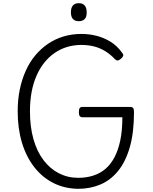

<svg xmlns="http://www.w3.org/2000/svg" viewBox="-20 -1166 958 1205"><path d="M471 19Q386 18 316 -17Q246 -52 195.5 -116.5Q145 -181 118 -270Q91 -359 91 -468Q91 -540 104 -603.5Q117 -667 141.5 -721.5Q166 -776 201 -818Q236 -860 280.5 -890.5Q325 -921 378 -937Q431 -953 491 -953Q539 -953 585 -941.5Q631 -930 673 -904.5Q715 -879 747 -834Q756 -823 753 -815Q750 -807 740 -798Q727 -787 718.5 -786.5Q710 -786 701 -795Q674 -824 641 -844.5Q608 -865 570.5 -874.5Q533 -884 491 -884Q444 -884 402 -871.5Q360 -859 323.5 -834Q287 -809 258.5 -773.5Q230 -738 209.5 -691.5Q189 -645 178.5 -589Q168 -533 168 -468Q168 -370 190 -292.5Q212 -215 253 -161Q294 -107 349.5 -78.5Q405 -50 471 -50Q521 -50 564 -63.5Q607 -77 640.5 -105Q674 -133 698 -178Q722 -223 735 -285.5Q748 -348 748 -430H498Q486 -430 480.5 -437.5Q475 -445 475 -462Q475 -481 480.5 -488Q486 -495 498 -495H796Q810 -495 815.5 -488Q821 -481 821 -463Q821 -335 795 -243.5Q769 -152 721.5 -93.5Q674 -35 610 -8Q546 19 471 19ZM475 -1033Q450 -1033 437.5 -1047Q425 -1061 425 -1088Q425 -1117 437.5 -1131.5Q450 -1146 475 -1146Q499 -1146 511.5 -1131.5Q524 -1117 524 -1089Q525 -1061 512 -1047Q499 -1033 475 -1033Z"/></svg>

Font: Playwrite US Modern Light
Style: Regular
Weight: 300
Designer: Veronika Burian, José Scaglione
Foundry: TypeTogether
Version: Version 1.003